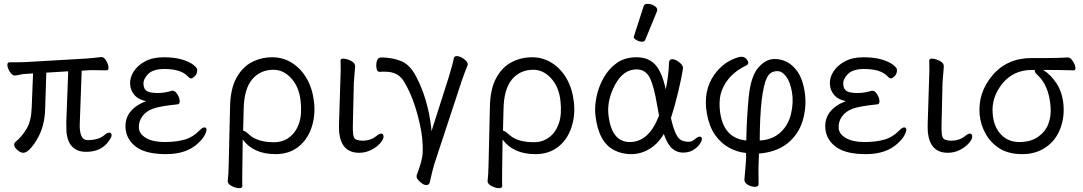

<svg xmlns="http://www.w3.org/2000/svg" viewBox="-20 -784 5634 999"><path d="M396 -107Q402 -55 435 -55Q493 -55 523 -81Q538 -94 548.5 -94Q559 -94 560.5 -82.5Q562 -71 546 -50Q507 6 428 6Q338 6 326 -94Q325 -109 325 -149L335 -413L221 -406L215 -219Q213 -125 171.5 -57Q130 11 101 11Q87 11 71 -3Q55 -17 54 -27.5Q53 -38 59 -44Q95 -74 119 -115Q143 -156 145 -226L152 -402L121 -400Q97 -399 83 -395.5Q69 -392 58 -391H57Q44 -391 32 -409Q20 -427 18.5 -443.5Q17 -460 30 -460H73Q99 -460 113 -461L423 -479Q446 -481 470 -483Q494 -485 506 -487H509Q521 -487 532 -469Q543 -451 544.5 -434.5Q546 -418 534 -418L470 -419Q460 -419 450 -419Q440 -419 431 -418L405 -416L395 -141Q394 -122 396 -107Z M875 -312H878Q891 -312 902.5 -294Q914 -276 915 -259Q916 -242 903 -241Q813 -232 776 -218.5Q739 -205 720 -178Q701 -151 702.5 -119Q704 -87 740 -66Q776 -45 836 -45Q896 -45 940 -57.5Q984 -70 1020 -107Q1033 -121 1043.5 -121Q1054 -121 1054.5 -110.5Q1055 -100 1045 -80.5Q1035 -61 1010 -38Q950 18 844.5 18Q739 18 688 -20Q637 -58 633 -119Q628 -214 740 -258Q701 -265 680 -289Q659 -313 657 -346Q655 -379 675 -411Q695 -443 734.5 -464.5Q774 -486 831 -486Q888 -486 926.5 -474.5Q965 -463 985 -447.5Q1005 -432 1006 -422Q1007 -401 994.5 -388.5Q982 -376 975.5 -376Q969 -376 964 -380L955 -389Q919 -425 835 -425Q777 -425 751 -399Q725 -373 726.5 -346Q728 -319 745.5 -309.5Q763 -300 800.5 -300Q838 -300 875 -312Z M1414 18Q1299 18 1243 -58L1241 79Q1241 88 1240.5 126.5Q1240 165 1241 184Q1241 195 1224.5 195Q1208 195 1187.5 185Q1167 175 1165 161V158Q1169 125 1170 71L1177 -229Q1179 -322 1210 -378.5Q1241 -435 1290 -460.5Q1339 -486 1396.5 -486Q1454 -486 1500.5 -456Q1547 -426 1576.5 -374.5Q1606 -323 1614 -252.5Q1622 -182 1600.5 -119Q1579 -56 1531 -19Q1483 18 1414 18ZM1245 -104Q1255 -104 1276 -84Q1319 -44 1406 -44Q1452 -44 1486 -70Q1520 -96 1536 -142.5Q1552 -189 1544 -260.5Q1536 -332 1495.5 -376.5Q1455 -421 1403 -421Q1334 -421 1292 -371Q1250 -321 1248 -218Z M1751 -364Q1754 -419 1752 -470Q1753 -479 1764.5 -479Q1776 -479 1791 -474Q1825 -462 1827 -444L1828 -441L1821 -353L1816 -135Q1815 -109 1817.5 -85.5Q1820 -62 1835 -57Q1850 -52 1865 -52Q1909 -52 1938 -76Q1954 -89 1964 -89Q1974 -89 1975.5 -75Q1977 -61 1959 -40Q1941 -19 1911.5 -4Q1882 11 1849 11Q1757 11 1745 -93Q1743 -117 1744 -143Z M1955 -410Q1941 -410 1938.5 -432Q1936 -454 1942 -469.5Q1948 -485 1963 -485Q2020 -485 2066.5 -466.5Q2113 -448 2145 -386Q2206 -271 2224 -118L2225 -101L2317 -389Q2338 -460 2342 -483Q2344 -492 2358 -492Q2372 -492 2392 -478.5Q2412 -465 2414 -450Q2414 -446 2410 -437Q2406 -428 2397.5 -405Q2389 -382 2384 -368L2239 72Q2234 88 2227.5 115.5Q2221 143 2216 166Q2212 179 2198 179Q2184 179 2166.5 163Q2149 147 2148 138.5Q2147 130 2148 128Q2177 52 2179 14.5Q2181 -23 2176.5 -66Q2172 -109 2159 -161Q2132 -274 2086 -353Q2068 -385 2043 -398Q2018 -411 1983 -411H1970Q1964 -411 1956 -410Z M2766 18Q2651 18 2595 -58L2593 79Q2593 88 2592.5 126.5Q2592 165 2593 184Q2593 195 2576.5 195Q2560 195 2539.5 185Q2519 175 2517 161V158Q2521 125 2522 71L2529 -229Q2531 -322 2562 -378.5Q2593 -435 2642 -460.5Q2691 -486 2748.5 -486Q2806 -486 2852.5 -456Q2899 -426 2928.5 -374.5Q2958 -323 2966 -252.5Q2974 -182 2952.5 -119Q2931 -56 2883 -19Q2835 18 2766 18ZM2597 -104Q2607 -104 2628 -84Q2671 -44 2758 -44Q2804 -44 2838 -70Q2872 -96 2888 -142.5Q2904 -189 2896 -260.5Q2888 -332 2847.5 -376.5Q2807 -421 2755 -421Q2686 -421 2644 -371Q2602 -321 2600 -218Z M3329 -752Q3332 -764 3349.5 -764Q3367 -764 3383.5 -754.5Q3400 -745 3400 -732Q3400 -729 3399 -727L3337 -576Q3334 -567 3320.5 -567Q3307 -567 3292.5 -575Q3278 -583 3278 -589.5Q3278 -596 3279 -597ZM3471 -170Q3492 -74 3522 -56Q3536 -48 3557.5 -46.5Q3579 -45 3594.5 -59Q3610 -73 3620.5 -73Q3631 -73 3632 -62.5Q3633 -52 3621 -34.5Q3609 -17 3587 -3.5Q3565 10 3533.5 10Q3502 10 3477.5 -11Q3453 -32 3434 -87Q3403 -35 3358.5 -8.5Q3314 18 3265 18Q3216 18 3177 -2Q3094 -43 3078 -184Q3073 -229 3084 -281.5Q3095 -334 3121.5 -380.5Q3148 -427 3189.5 -456.5Q3231 -486 3292 -486Q3353 -486 3388.5 -448.5Q3424 -411 3444 -319Q3459 -390 3461 -458Q3462 -476 3477.5 -476Q3493 -476 3512.5 -461.5Q3532 -447 3534 -432Q3527 -381 3508.5 -304.5Q3490 -228 3471 -170ZM3257 -45Q3357 -45 3409 -183Q3404 -209 3399 -237Q3383 -335 3361 -379Q3339 -423 3292 -423Q3223 -423 3180 -342.5Q3137 -262 3146 -185Q3162 -45 3257 -45Z M3929 15 3927 69Q3926 90 3926.5 120Q3927 150 3927 174Q3927 188 3909 188Q3891 188 3873 178.5Q3855 169 3853 153Q3861 66 3862 41V12Q3812 7 3771 -17Q3730 -40 3700 -83Q3670 -126 3658 -193Q3637 -311 3697 -396Q3746 -464 3821 -486Q3852 -495 3867 -473Q3881 -453 3864 -444Q3769 -399 3736 -314Q3718 -267 3727 -199Q3746 -64 3863 -53Q3865 -169 3875.5 -277.5Q3886 -386 3925 -431.5Q3964 -477 4010 -477Q4081 -477 4127 -415Q4157 -374 4167.5 -301.5Q4178 -229 4156.5 -156.5Q4135 -84 4076 -37Q4018 8 3929 15ZM3933 -53Q3997 -56 4039.5 -94Q4082 -132 4096 -192.5Q4110 -253 4100.5 -306Q4091 -359 4070 -386.5Q4049 -414 4025 -414Q3988 -414 3971 -381Q3934 -305 3933 -53Z M4516 -312H4519Q4532 -312 4543.5 -294Q4555 -276 4556 -259Q4557 -242 4544 -241Q4454 -232 4417 -218.5Q4380 -205 4361 -178Q4342 -151 4343.5 -119Q4345 -87 4381 -66Q4417 -45 4477 -45Q4537 -45 4581 -57.5Q4625 -70 4661 -107Q4674 -121 4684.5 -121Q4695 -121 4695.5 -110.5Q4696 -100 4686 -80.5Q4676 -61 4651 -38Q4591 18 4485.5 18Q4380 18 4329 -20Q4278 -58 4274 -119Q4269 -214 4381 -258Q4342 -265 4321 -289Q4300 -313 4298 -346Q4296 -379 4316 -411Q4336 -443 4375.5 -464.5Q4415 -486 4472 -486Q4529 -486 4567.5 -474.5Q4606 -463 4626 -447.5Q4646 -432 4647 -422Q4648 -401 4635.5 -388.5Q4623 -376 4616.5 -376Q4610 -376 4605 -380L4596 -389Q4560 -425 4476 -425Q4418 -425 4392 -399Q4366 -373 4367.5 -346Q4369 -319 4386.5 -309.5Q4404 -300 4441.5 -300Q4479 -300 4516 -312Z M4814 -364Q4817 -419 4815 -470Q4816 -479 4827.5 -479Q4839 -479 4854 -474Q4888 -462 4890 -444L4891 -441L4884 -353L4879 -135Q4878 -109 4880.5 -85.5Q4883 -62 4898 -57Q4913 -52 4928 -52Q4972 -52 5001 -76Q5017 -89 5027 -89Q5037 -89 5038.5 -75Q5040 -61 5022 -40Q5004 -19 4974.5 -4Q4945 11 4912 11Q4820 11 4808 -93Q4806 -117 4807 -143Z M5566 -418Q5499 -420 5439 -420H5408Q5448 -395 5478 -349Q5508 -303 5513.5 -237Q5519 -171 5495.5 -111.5Q5472 -52 5420.5 -17Q5369 18 5299.5 18Q5230 18 5183.5 -10Q5137 -38 5109.5 -86Q5082 -134 5077 -189Q5068 -302 5144 -392Q5220 -482 5348 -482H5430Q5484 -482 5535 -485H5536Q5550 -485 5562 -466Q5574 -447 5575.5 -432.5Q5577 -418 5566 -418ZM5363 -420H5349Q5253 -420 5195.5 -349Q5138 -278 5145 -193Q5150 -125 5187.5 -85Q5225 -45 5283.5 -45Q5342 -45 5380 -71Q5455 -123 5446 -232.5Q5437 -342 5375 -397Q5364 -407 5364 -417Z"/></svg>

Font: LXGW WenKai Lite
Style: Regular
Weight: 400
Designer: LXGW / Fontworks Inc.
Foundry: LXGW / Fontworks Inc.
Version: Version 1.511; March 25, 2025